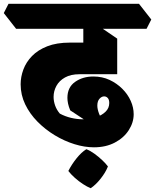

<svg xmlns="http://www.w3.org/2000/svg" viewBox="-85 -690 819 1014"><path d="M411 88Q362 88 308.5 71.5Q255 55 204.5 24.5Q154 -6 113 -47.5Q72 -89 48 -139Q24 -189 24 -245Q24 -284 38.5 -323Q53 -362 84 -394Q115 -426 164.5 -445.5Q214 -465 285 -465H448L534 -298H335Q289 -298 258.5 -281Q228 -264 213 -236.5Q198 -209 198 -178Q198 -156 206 -133Q214 -110 231 -90Q259 -75 290.5 -67.5Q322 -60 353 -60Q390 -60 421.5 -70.5Q453 -81 472.5 -100Q492 -119 492 -146Q492 -164 484 -172.5Q476 -181 465 -181Q452 -181 440.5 -168.5Q429 -156 429 -132Q429 -114 438 -90Q447 -66 469 -37L429 -13L286 -107Q278 -126 274.5 -142.5Q271 -159 271 -173Q271 -229 311.5 -257.5Q352 -286 408 -286Q455 -286 493.5 -268Q532 -250 561 -221Q590 -192 605.5 -157Q621 -122 621 -87Q621 -43 595 -2.5Q569 38 521.5 63Q474 88 411 88ZM534 -298 355 -320V-599L414 -568L534 -486ZM0 -538 -65 -621 -40 -670H649L714 -587L689 -538ZM394 304Q376 297 353 282Q330 267 309.5 248.5Q289 230 276 213Q293 179 319 146.5Q345 114 371 98Q392 106 414 122Q436 138 455 156Q474 174 485 189Q473 220 447 253Q421 286 394 304Z"/></svg>

Font: Eczar ExtraBold
Style: Regular
Weight: 800
Designer: Vaibhav Singh
Foundry: Rosetta Type Foundry
Version: Version 2.000